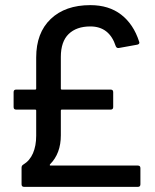

<svg xmlns="http://www.w3.org/2000/svg" viewBox="-20 -728 604 748"><path d="M177 -83H517Q527 -83 527 -73V-10Q527 0 517 0H74Q64 0 64 -10V-75Q64 -83 71 -87Q96 -102 108.5 -131Q121 -160 121 -199V-297Q121 -301 117 -301H43Q33 -301 33 -311V-369Q33 -379 43 -379H117Q121 -379 121 -383V-504Q121 -600 177.5 -654Q234 -708 332 -708Q404 -708 452 -671Q500 -634 522 -566L523 -562Q523 -556 515 -554L443 -541H440Q434 -541 431 -548Q406 -625 332 -625Q278 -625 247.5 -595.5Q217 -566 217 -506V-383Q217 -379 221 -379H411Q421 -379 421 -369V-311Q421 -301 411 -301H221Q217 -301 217 -297V-201Q217 -130 175 -88Q172 -83 177 -83Z"/></svg>

Font: BarlowMedium
Style: Regular
Weight: 500
Designer: Jeremy Tribby
Foundry: Tribby Type
Version: Version 1.422